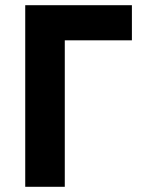

<svg xmlns="http://www.w3.org/2000/svg" viewBox="-20 -718 554 738"><path d="M77 0V-698H487V-563H229V0Z"/></svg>

Font: IBM Plex Sans
Style: Bold
Weight: 700
Designer: Mike Abbink, Paul van der Laan, Pieter van Rosmalen
Foundry: Bold Monday
Version: Version 3.201